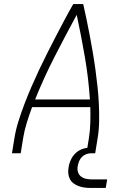

<svg xmlns="http://www.w3.org/2000/svg" viewBox="-20 -755 640 946"><path d="M39 0 51 -74Q58 -117 71.5 -159.5Q85 -202 101 -244Q117 -286 135 -327.5Q153 -369 172.5 -410.5Q192 -452 212.5 -492.5Q233 -533 254 -573.5Q275 -614 296.5 -654.5Q318 -695 341 -735H390Q399 -695 407.5 -654.5Q416 -614 423.5 -573.5Q431 -533 438 -492Q445 -451 450.5 -410Q456 -369 460.5 -327.5Q465 -286 467 -244Q469 -202 468.5 -159Q468 -116 461 -74L449 0H406L418 -74Q424 -112 425 -150.5Q426 -189 425 -227H138Q124 -189 112 -150.5Q100 -112 94 -74L82 0ZM423 -265Q416 -371 398 -475Q380 -579 358 -682Q302 -579 249 -475.5Q196 -372 153 -265ZM426 171Q411 171 396 169Q381 167 367.5 162Q354 157 342.5 148.5Q331 140 324.5 127.5Q318 115 316.5 100Q315 85 318 69Q321 49 330.5 29.5Q340 10 356.5 -4Q373 -18 394 -23.5Q415 -29 435 -29L430 0Q418 0 405.5 4.5Q393 9 384 18Q375 27 370 39Q365 51 363 63Q360 78 364 92Q368 106 379 114.5Q390 123 404 126Q418 129 433 129H508L501 171Z"/></svg>

Font: Iosevka Curly XLtExObl
Style: Regular
Weight: 200
Width: 7
Italic angle: -9°
Monospace: yes
Designer: Belleve Invis
Foundry: Belleve Invis
Version: Version 11.0.1; ttfautohint (v1.8.3)